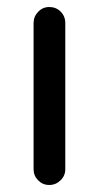

<svg xmlns="http://www.w3.org/2000/svg" viewBox="-20 -524 283 550"><path d="M76.2 -39.1V-458Q76.2 -476.6 89.4 -490.2Q102.5 -503.9 121.1 -503.9Q140.6 -503.9 153.8 -490.7Q167 -477.5 167 -458V-39.1Q167 -20.5 153.3 -7.3Q139.6 5.9 121.1 5.9Q102.5 5.9 89.4 -7.3Q76.2 -20.5 76.2 -39.1Z"/></svg>

Font: jf-openhuninn-1.0
Style: Regular
Weight: 400
Designer: [Kosugi Maru]
      Designed by Motoya company      

      [Varela Round]
      Joe Prince(Latin component); Avraham Co
Foundry: justfont CO.,LTD.
Version: 1.0